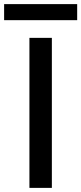

<svg xmlns="http://www.w3.org/2000/svg" viewBox="-64 -913 395 933"><path d="M79 0V-729H188V0ZM-44 -815V-893H311V-815Z"/></svg>

Font: Mona Sans ExtraLight Medium
Style: Regular
Weight: 500
Version: Version 2.000